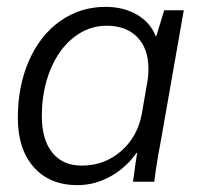

<svg xmlns="http://www.w3.org/2000/svg" viewBox="-20 -530 578 560"><path d="M32 -186Q32 -279 64.5 -353Q97 -427 155.5 -468.5Q214 -510 288 -510Q340 -510 379 -487.5Q418 -465 434 -425H436L459 -500H516L450 -124Q436 -51 430 0H368Q376 -61 380 -84H378Q347 -40 301.5 -15Q256 10 206 10Q125 10 78.5 -42.5Q32 -95 32 -186ZM394 -200 409 -287Q413 -307 413 -329Q413 -388 380.5 -421.5Q348 -455 291 -455Q238 -455 194.5 -420.5Q151 -386 126.5 -325.5Q102 -265 102 -191Q102 -123 132.5 -85Q163 -47 218 -47Q285 -47 333.5 -89.5Q382 -132 394 -200Z"/></svg>

Font: Sarabun Light
Style: Italic
Weight: 300
Italic angle: -10°
Designer: Suppakit Chalermlarp | Katatrad Co.,Ltd.
Foundry: Cadson Demak Co.,Ltd.
Version: Version 1.000; ttfautohint (v1.6)